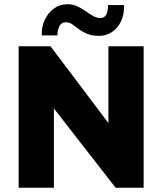

<svg xmlns="http://www.w3.org/2000/svg" viewBox="-20 -885 765 905"><path d="M68 0V-667H218L546 -232L491 -116V-667H657V0H525L195 -424L234 -506V0ZM251 -718H177Q175 -757 190.5 -790.5Q206 -824 233.5 -844.5Q261 -865 298 -865Q324 -865 345 -855Q366 -845 383.5 -832.5Q401 -820 418 -810Q435 -800 453 -800Q471 -800 480 -814.5Q489 -829 489 -861H565Q566 -815 549.5 -782.5Q533 -750 506 -733Q479 -716 447 -716Q413 -716 390 -726Q367 -736 350.5 -748.5Q334 -761 320.5 -770.5Q307 -780 291 -780Q268 -780 259 -759.5Q250 -739 251 -718Z"/></svg>

Font: Maven Pro ExtraBold
Style: Regular
Weight: 800
Designer: Joe Prince
Foundry: Joe Prince
Version: Version 2.100